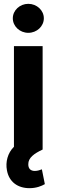

<svg xmlns="http://www.w3.org/2000/svg" viewBox="-20 -789 321 1013"><path d="M135.7 203.8C171.9 203.8 199.2 192.5 216.6 182.5L201 104.4C191.4 107.6 179.7 112.9 163.7 112.9C141 112.9 128.9 100.1 129.3 77.4C128.9 43.3 160.2 21 204.9 0V-545.5H53.6V-14.6C20.2 18.1 8.2 66.1 16.7 110.1C27.7 170.1 72.8 203.8 135.7 203.8ZM47.6 -692.5C47.6 -650.2 84.5 -615.8 129.3 -615.8C174.4 -615.8 211.3 -650.2 211.3 -692.5C211.3 -734.4 174.4 -768.8 129.3 -768.8C84.5 -768.8 47.6 -734.4 47.6 -692.5Z"/></svg>

Font: Margiela Sans
Style: Bold
Weight: 700
Designer: Stefan Endress, Andreas Faust
Version: Version 1.100;FEAKit 1.0